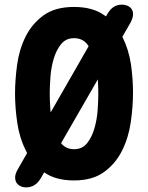

<svg xmlns="http://www.w3.org/2000/svg" viewBox="-20 -770 640 830"><path d="M300 10Q220 10 171 -25L156 1Q144 21 128.5 30.5Q113 40 93 40Q80 40 69 35Q58 30 51.5 20Q45 10 45.5 -5Q46 -20 58 -40L97 -108Q95 -113 92 -119Q64 -174 54.5 -240Q45 -306 45 -365Q45 -424 54 -490Q63 -556 90.5 -611.5Q118 -667 168 -703.5Q218 -740 300 -740Q381 -740 431 -704Q435 -701 438 -699L445 -711Q457 -731 472 -740.5Q487 -750 508 -750Q520 -750 531.5 -745Q543 -740 549.5 -730Q556 -720 555 -705Q554 -690 543 -670L509 -611Q536 -557 546 -493Q555 -428 555 -371Q555 -310 545.5 -243Q536 -176 508 -119.5Q480 -63 430 -26.5Q380 10 300 10ZM199 -284 363 -570Q360 -574 357 -579Q336 -605 300 -605Q265 -605 244 -579Q223 -553 212 -515.5Q201 -478 198 -437Q195 -396 195 -365Q195 -334 198 -293Q198 -289 199 -284ZM300 -125Q336 -125 356.5 -151Q377 -177 388 -214.5Q399 -252 402 -293Q405 -334 405 -365Q405 -392 403 -427L244 -151Q265 -125 300 -125Z"/></svg>

Font: Maple Mono NL ExtraBold
Style: Regular
Weight: 800
Monospace: yes
Designer: subframe7536
Version: Version 7.000